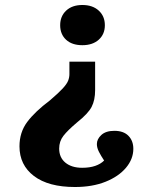

<svg xmlns="http://www.w3.org/2000/svg" viewBox="-20 -548 599 769"><path d="M361 -301V-187Q361 -147 347 -120Q333 -93 289 -58Q251 -26 234 -4Q217 18 217 47Q217 83 242 103.5Q267 124 309 124Q339 124 361 116.5Q383 109 397 95Q385 77 376.5 60.5Q368 44 368 29Q368 9 386 -7.5Q404 -24 438 -24Q475 -24 494.5 -4Q514 16 514 48Q514 89 484.5 124Q455 159 402.5 180Q350 201 280 201Q174 201 116 157Q58 113 58 38Q58 -18 89 -59.5Q120 -101 180 -146Q215 -176 231.5 -194Q248 -212 253 -225Q258 -238 258 -251V-301ZM310 -528Q351 -528 375.5 -505.5Q400 -483 400 -447Q400 -411 375.5 -389Q351 -367 310 -367Q268 -367 244.5 -389Q221 -411 221 -447Q221 -483 245 -505.5Q269 -528 310 -528Z"/></svg>

Font: Literata
Style: Bold
Weight: 700
Designer: Latin by Veronika Burian and Jose Scaglione. Greek by Irene Vlachou. Cyrillic by Vera Evstafieva.
Foundry: TypeTogether
Version: Version 3.103; ttfautohint (v1.8.4.7-5d5b);gftools[0.9.29]